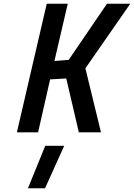

<svg xmlns="http://www.w3.org/2000/svg" viewBox="-20 -705 714 1023"><path d="M221 72H322L220 298H129ZM229 -685H341L270 -380L346 -386L550 -685H674L435 -341L518 0H400L333 -287L247 -282L183 0H70Z"/></svg>

Font: Cairo SemiBold
Style: Italic
Weight: 600
Italic angle: -13°
Designer: Mohamed Gaber, Accademia di Belle Arti di Urbino and others
Foundry: Kief Type Foundry, Accademia di Belle Arti di Urbino and others
Version: Version 3.011